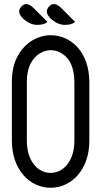

<svg xmlns="http://www.w3.org/2000/svg" viewBox="-20 -888 482 915"><path d="M220.7 6.8Q185.1 6.8 151.4 -8.3Q117.7 -23.4 92.3 -52.7Q36.6 -117.2 36.6 -218.8V-498Q36.6 -570.8 64 -620.4Q91.3 -669.9 133.8 -695.1Q176.3 -720.2 222.2 -720.2Q257.8 -720.2 291.3 -705.3Q324.7 -690.4 350.1 -662.1Q404.3 -600.1 405.8 -499V-218.8Q405.8 -117.2 350.1 -52.7Q324.2 -23.4 290.5 -8.3Q256.8 6.8 220.7 6.8ZM220.7 -64Q265.1 -64.5 296.9 -99.6Q334.5 -143.6 334.5 -218.8V-498.5Q333 -597.2 275.4 -632.8Q250 -648.9 222.2 -648.9Q194.8 -648.9 168.5 -632.8Q142.1 -616.7 125 -583.3Q107.9 -549.8 107.9 -498V-218.8Q107.9 -143.6 145.5 -99.6Q176.8 -64.5 220.7 -64ZM156.7 -769.5Q122.6 -769.5 89.4 -799.8Q71.3 -818.4 71.3 -833Q71.8 -846.7 82.3 -857.2Q92.8 -867.7 99.6 -868.2H106.9Q121.1 -868.2 139.6 -850.1L206.1 -783.7Q191.4 -769.5 156.7 -769.5ZM288.6 -769.5Q254.4 -769.5 221.2 -799.8Q203.1 -818.4 203.1 -833Q203.6 -846.7 214.1 -857.2Q224.6 -867.7 231.4 -868.2H238.8Q252.9 -868.2 271.5 -850.1L337.9 -783.7Q323.2 -769.5 288.6 -769.5Z"/></svg>

Font: Greenwashing Machine
Style: Regular
Weight: 400
Designer: Tup Wanders
Foundry: Free font, DO NOT SELL
Version: Version 1.00;August 10, 2023;FontCreator 11.5.0.2430 64-bit